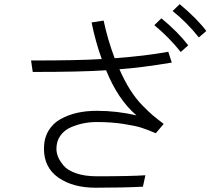

<svg xmlns="http://www.w3.org/2000/svg" viewBox="-20 -836 1040 902"><path d="M126 -551.8Q351.6 -551.8 458 -558.6Q428.7 -639.6 410.2 -730.5L466.8 -739.3Q485.4 -651.4 518.6 -562.5Q664.1 -573.2 770.5 -592.8L787.1 -542Q640.6 -517.6 541 -510.7Q564.5 -457 591.3 -414.6Q618.2 -372.1 649.4 -340.3Q680.7 -308.6 698.7 -293.5Q716.8 -278.3 749 -253.9L711.9 -210Q673.8 -226.6 645 -235.8Q616.2 -245.1 559.6 -253.9Q502.9 -262.7 434.6 -262.7Q403.3 -262.7 373 -256.8Q342.8 -251 312.5 -237.8Q282.2 -224.6 263.7 -198.7Q245.1 -172.9 245.1 -136.7Q245.1 -119.1 252.4 -100.1Q259.8 -81.1 278.3 -58.6Q296.9 -36.1 337.4 -22Q377.9 -7.8 434.6 -7.8Q593.8 -7.8 663.1 -12.7L651.4 41Q559.6 45.9 429.7 45.9Q322.3 45.9 254.4 -1.5Q186.5 -48.8 186.5 -137.7Q186.5 -185.5 207.5 -221.2Q228.5 -256.8 265.1 -276.9Q301.8 -296.9 343.8 -306.2Q385.7 -315.4 434.6 -315.4Q530.3 -315.4 621.1 -293.9Q534.2 -368.2 478.5 -505.9Q363.3 -498 133.8 -498ZM791 -784.2 824.2 -816.4Q906.2 -748 949.2 -690.4L914.1 -660.2Q858.4 -730.5 791 -784.2ZM705.1 -717.8 738.3 -750Q816.4 -685.5 864.3 -623L829.1 -591.8Q774.4 -660.2 705.1 -717.8Z"/></svg>

Font: Gothic A1 Light
Style: Regular
Weight: 300
Version: Version 2.50